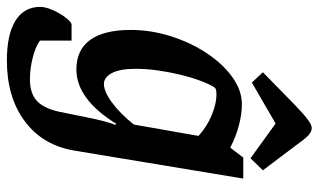

<svg xmlns="http://www.w3.org/2000/svg" viewBox="-230 -552 926 558"><g transform="rotate(90 233.0 -273.0)"><path d="M130 170Q54 170 14 145Q-26 120 -26 73Q-26 62 -21 47.5Q-16 33 -8 19Q0 5 9 -5.5Q18 -16 24 -18H72V74Q90 87 122 95Q154 103 185 103Q225 103 247 83Q269 63 279 17Q288 -28 294.5 -60Q301 -92 306.5 -113Q312 -134 317 -145L314 -148Q278 -90 238.5 -61Q199 -32 156 -32Q99 -32 70 -72Q41 -112 41 -190Q41 -249 59.5 -307Q78 -365 109 -411.5Q140 -458 178.5 -485.5Q217 -513 257 -513Q286 -513 319.5 -504Q353 -495 383 -479L412 -517H473L392 -28Q377 65 307 117.5Q237 170 130 170ZM198 -112Q220 -112 252 -135.5Q284 -159 316 -199L349 -387Q320 -413 287 -426Q254 -439 231 -439Q220 -439 215.5 -438Q211 -437 207 -432Q197 -415 187.5 -389Q178 -363 170.5 -331.5Q163 -300 158.5 -267.5Q154 -235 154 -204Q154 -158 166.5 -135Q179 -112 198 -112ZM414 -538 313 -611 194 -542 164 -574 259 -667Q286 -693 301.5 -704.5Q317 -716 326 -716Q337 -716 348 -705.5Q359 -695 375 -672L449 -574Z"/></g></svg>

Font: Faustina SemiBold
Style: Italic
Weight: 600
Italic angle: -8°
Designer: Alfonso Garcia
Foundry: http://www.omnibus-type.com
Version: Version 1.200